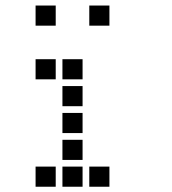

<svg xmlns="http://www.w3.org/2000/svg" viewBox="-20 -708 640 715"><path d="M113.5 -687.5Q112.5 -687.5 112.5 -687.5Q112.5 -687.5 112.5 -686.5V-613.5Q112.5 -612.5 112.5 -612.5Q112.5 -612.5 113.5 -612.5H186.5Q187.5 -612.5 187.5 -612.5Q187.5 -612.5 187.5 -613.5V-686.5Q187.5 -687.5 187.5 -687.5Q187.5 -687.5 186.5 -687.5ZM313.5 -687.5Q312.5 -687.5 312.5 -687.5Q312.5 -687.5 312.5 -686.5V-613.5Q312.5 -612.5 312.5 -612.5Q312.5 -612.5 313.5 -612.5H386.5Q387.5 -612.5 387.5 -612.5Q387.5 -612.5 387.5 -613.5V-686.5Q387.5 -687.5 387.5 -687.5Q387.5 -687.5 386.5 -687.5ZM113.5 -487.5Q112.5 -487.5 112.5 -487.5Q112.5 -487.5 112.5 -486.5V-413.5Q112.5 -412.5 112.5 -412.5Q112.5 -412.5 113.5 -412.5H186.5Q187.5 -412.5 187.5 -412.5Q187.5 -412.5 187.5 -413.5V-486.5Q187.5 -487.5 187.5 -487.5Q187.5 -487.5 186.5 -487.5ZM213.5 -487.5Q212.5 -487.5 212.5 -487.5Q212.5 -487.5 212.5 -486.5V-413.5Q212.5 -412.5 212.5 -412.5Q212.5 -412.5 213.5 -412.5H286.5Q287.5 -412.5 287.5 -412.5Q287.5 -412.5 287.5 -413.5V-486.5Q287.5 -487.5 287.5 -487.5Q287.5 -487.5 286.5 -487.5ZM213.5 -387.5Q212.5 -387.5 212.5 -387.5Q212.5 -387.5 212.5 -386.5V-313.5Q212.5 -312.5 212.5 -312.5Q212.5 -312.5 213.5 -312.5H286.5Q287.5 -312.5 287.5 -312.5Q287.5 -312.5 287.5 -313.5V-386.5Q287.5 -387.5 287.5 -387.5Q287.5 -387.5 286.5 -387.5ZM213.5 -287.5Q212.5 -287.5 212.5 -287.5Q212.5 -287.5 212.5 -286.5V-213.5Q212.5 -212.5 212.5 -212.5Q212.5 -212.5 213.5 -212.5H286.5Q287.5 -212.5 287.5 -212.5Q287.5 -212.5 287.5 -213.5V-286.5Q287.5 -287.5 287.5 -287.5Q287.5 -287.5 286.5 -287.5ZM213.5 -187.5Q212.5 -187.5 212.5 -187.5Q212.5 -187.5 212.5 -186.5V-113.5Q212.5 -112.5 212.5 -112.5Q212.5 -112.5 213.5 -112.5H286.5Q287.5 -112.5 287.5 -112.5Q287.5 -112.5 287.5 -113.5V-186.5Q287.5 -187.5 287.5 -187.5Q287.5 -187.5 286.5 -187.5ZM113.5 -87.5Q112.5 -87.5 112.5 -87.5Q112.5 -87.5 112.5 -86.5V-13.5Q112.5 -12.5 112.5 -12.5Q112.5 -12.5 113.5 -12.5H186.5Q187.5 -12.5 187.5 -12.5Q187.5 -12.5 187.5 -13.5V-86.5Q187.5 -87.5 187.5 -87.5Q187.5 -87.5 186.5 -87.5ZM213.5 -87.5Q212.5 -87.5 212.5 -87.5Q212.5 -87.5 212.5 -86.5V-13.5Q212.5 -12.5 212.5 -12.5Q212.5 -12.5 213.5 -12.5H286.5Q287.5 -12.5 287.5 -12.5Q287.5 -12.5 287.5 -13.5V-86.5Q287.5 -87.5 287.5 -87.5Q287.5 -87.5 286.5 -87.5ZM313.5 -87.5Q312.5 -87.5 312.5 -87.5Q312.5 -87.5 312.5 -86.5V-13.5Q312.5 -12.5 312.5 -12.5Q312.5 -12.5 313.5 -12.5H386.5Q387.5 -12.5 387.5 -12.5Q387.5 -12.5 387.5 -13.5V-86.5Q387.5 -87.5 387.5 -87.5Q387.5 -87.5 386.5 -87.5Z"/></svg>

Font: Doto Black
Style: Regular
Weight: 900
Monospace: yes
Version: Version 1.000